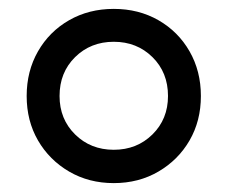

<svg xmlns="http://www.w3.org/2000/svg" viewBox="-20 -810 512 432"><path d="M236 -398Q180 -398 135.5 -424Q91 -450 65.5 -494Q40 -538 40 -594Q40 -650 65.5 -694.5Q91 -739 135.5 -764.5Q180 -790 236 -790Q292 -790 336.5 -764.5Q381 -739 406.5 -694.5Q432 -650 432 -594Q432 -538 406.5 -494Q381 -450 336.5 -424Q292 -398 236 -398ZM236 -473Q288 -473 323 -507.5Q358 -542 358 -594Q358 -647 323 -681.5Q288 -716 236 -716Q184 -716 149 -681.5Q114 -647 114 -594Q114 -542 149 -507.5Q184 -473 236 -473Z"/></svg>

Font: Comfortaa
Style: Regular
Weight: 400
Designer: Johan Aakerlund
Foundry: Johan Aakerlund
Version: Version 3.104; ttfautohint (v1.8.1.43-b0c9)